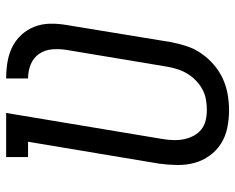

<svg xmlns="http://www.w3.org/2000/svg" viewBox="-92 -684 783 640"><g transform="rotate(-90 300.0 -363.5)"><path d="M253 8Q223 8 194 2Q165 -4 141.5 -19Q118 -34 101.5 -57Q85 -80 77.5 -107.5Q70 -135 70.5 -165Q71 -195 75 -225L148 -662H97V-735H244L157 -213Q154 -195 153.5 -177Q153 -159 156.5 -142Q160 -125 168 -110Q176 -95 189 -84.5Q202 -74 219 -70Q236 -66 254 -66Q271 -66 288.5 -69Q306 -72 322 -80.5Q338 -89 351.5 -102Q365 -115 374.5 -130.5Q384 -146 389.5 -163Q395 -180 398 -197L454 -533Q458 -558 456 -582Q454 -606 441 -625Q428 -644 406 -653Q384 -662 359 -662V-735Q387 -735 414 -730.5Q441 -726 464 -714.5Q487 -703 504.5 -684Q522 -665 531.5 -640.5Q541 -616 541.5 -588.5Q542 -561 537 -533L480 -185Q475 -159 466.5 -133Q458 -107 442 -84Q426 -61 404.5 -42.5Q383 -24 357.5 -12.5Q332 -1 305.5 3.5Q279 8 253 8Z"/></g></svg>

Font: Iosevka Etoile Oblique
Style: Regular
Weight: 400
Italic angle: -9°
Designer: Belleve Invis
Foundry: Belleve Invis
Version: Version 15.5.2; ttfautohint (v1.8.4)